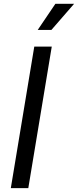

<svg xmlns="http://www.w3.org/2000/svg" viewBox="-20 -967 401 987"><path d="M246.1 -727.5 125.5 0H35.6L156.2 -727.5ZM173.8 -813 264.6 -947.3H360.8L244.1 -813Z"/></svg>

Font: Inter 24pt
Style: Italic
Weight: 400
Italic angle: -9.3988°
Designer: Rasmus Andersson
Foundry: rsms
Version: Version 4.001;git-66647c0bb